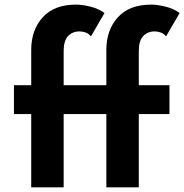

<svg xmlns="http://www.w3.org/2000/svg" viewBox="-20 -806 793 826"><path d="M114.3 0V-315.4H40V-439.5H114.3V-590.8Q114.3 -676.8 163.6 -731.4Q212.9 -786.1 306.6 -786.1Q335 -786.1 369.6 -777.3Q404.3 -768.6 429.7 -750L371.1 -649.4Q361.3 -662.1 347.7 -666.5Q334 -670.9 322.3 -670.9Q292 -670.9 272.9 -650.9Q253.9 -630.9 253.9 -586.9V-439.5H385.7V-315.4H253.9V0ZM437.5 0V-315.4H363.3V-439.5H437.5V-590.8Q437.5 -676.8 486.8 -731.4Q536.1 -786.1 629.9 -786.1Q658.2 -786.1 692.9 -777.3Q727.5 -768.6 752.9 -750L694.3 -649.4Q684.6 -662.1 670.9 -666.5Q657.2 -670.9 645.5 -670.9Q615.2 -670.9 596.2 -650.9Q577.1 -630.9 577.1 -586.9V-439.5H709V-315.4H577.1V0Z"/></svg>

Font: Josefin Sans CFJ
Style: Bold
Weight: 700
Designer: Santiago Orozco
Foundry: Typemade
Version: Version 2.001